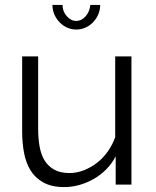

<svg xmlns="http://www.w3.org/2000/svg" viewBox="-20 -750 633 780"><path d="M450 0V-115Q435 -86 412.5 -63Q390 -40 362.5 -24Q335 -8 304 1Q273 10 241 10Q190 10 156.5 -8.5Q123 -27 104 -58Q85 -89 77.5 -130Q70 -171 70 -215V-521H135V-227Q135 -190 140.5 -157Q146 -124 160 -100Q174 -76 199 -61.5Q224 -47 262 -47Q293 -47 322.5 -59Q352 -71 376.5 -90.5Q401 -110 419.5 -137Q438 -164 448 -193V-521H514V0ZM290 -665Q311 -665 327.5 -683.5Q344 -702 347 -730H387Q387 -709 379 -691Q371 -673 358 -659.5Q345 -646 327.5 -638Q310 -630 290 -630Q270 -630 252.5 -638Q235 -646 222 -659.5Q209 -673 201 -691Q193 -709 193 -730H234Q234 -704 251 -684.5Q268 -665 290 -665Z"/></svg>

Font: Rising Sun Light
Style: Regular
Weight: 300
Designer: Matt McInerney, Pablo Impallari, Rodrigo Fuenzalida (Raleway font), Stephen Hutchings (Greek), Cristiano Sobral (main ch
Foundry: The Rising Sun Project Authors
Version: Version 4.327; ttfautohint (v1.8.4.7-5d5b-dirty)